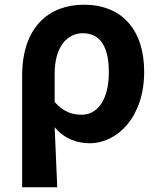

<svg xmlns="http://www.w3.org/2000/svg" viewBox="-20 -594 679 815"><path d="M74 -36V201H148H223C219 114 216 36 212 -54C255 -3 309 14 361 14C478 14 592 -97 592 -289C592 -468 497 -574 336 -574C188 -574 74 -479 74 -273ZM246 -409C268 -438 298 -453 331 -453C407 -453 442 -394 442 -287C442 -226 429 -181 408 -151C388 -122 359 -107 328 -107C290 -107 252 -116 212 -161V-283C212 -337 225 -380 246 -409Z"/></svg>

Font: GenSekiGothic2 TW B
Style: Regular
Weight: 700
Version: Version 2.100;PS 2.1;hotconv 16.6.51;makeotf.lib2.5.65220 DE